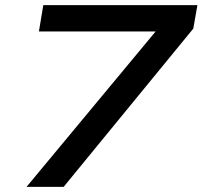

<svg xmlns="http://www.w3.org/2000/svg" viewBox="-20 -725 788 745"><path d="M83 0 623 -650 629 -603H131L148 -705H746L730 -614L227 0Z"/></svg>

Font: Nunito Sans 7pt Expanded SemiBold
Style: Italic
Weight: 600
Width: 7
Italic angle: -9°
Designer: Vernon Adams
Foundry: Vernon Adams
Version: Version 3.101;gftools[0.9.27]